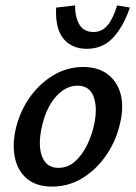

<svg xmlns="http://www.w3.org/2000/svg" viewBox="-20 -677 500 708"><path d="M172 11Q116 11 82 -16Q48 -43 36.5 -89Q25 -135 36 -192Q49 -257 85 -311Q121 -365 173.5 -397.5Q226 -430 287 -430Q341 -430 376 -404Q411 -378 424 -333Q437 -288 424 -228Q411 -164 375 -109.5Q339 -55 287 -22Q235 11 172 11ZM195 -58Q230 -58 256.5 -81.5Q283 -105 301.5 -143Q320 -181 328 -222Q340 -281 325 -321Q310 -361 266 -361Q235 -361 207.5 -340.5Q180 -320 160.5 -283.5Q141 -247 132 -198Q120 -135 136.5 -96.5Q153 -58 195 -58ZM300 -497Q244 -497 213.5 -535Q183 -573 187 -649L257 -657Q256 -617 272 -588Q288 -559 325 -559Q356 -559 376.5 -583.5Q397 -608 412 -657L459 -649Q435 -579 397 -538Q359 -497 300 -497Z"/></svg>

Font: Ysabeau SemiBold
Style: Italic
Weight: 600
Italic angle: -12°
Designer: Christian Thalmann (Catharsis Fonts)
Version: Version 2.002